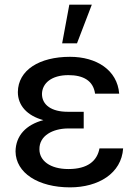

<svg xmlns="http://www.w3.org/2000/svg" viewBox="-20 -798 595 828"><path d="M248 -611H312L376 -778H279ZM47 -145C48 -52 145 10 282 10C404 10 504 -50 511 -158H409C399 -104 358 -69 275 -69C195 -69 150 -106 150 -154C149 -214 209 -243 271 -244H341V-316H271C203 -316 161 -345 161 -393C162 -439 202 -474 275 -474C338 -474 382 -451 390 -394H494C486 -496 396 -553 282 -553C150 -553 58 -496 57 -401C57 -343 97 -299 167 -280C92 -260 48 -213 47 -145Z"/></svg>

Font: Wafeq Medium
Style: Regular
Weight: 500
Designer: Rasmus Andersson & Azza Alameddine
Foundry: Google & TypeTogether
Version: Version 3.000;January 28, 2025;FontCreator 15.0.0.3014 64-bi